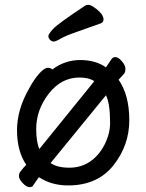

<svg xmlns="http://www.w3.org/2000/svg" viewBox="-20 -739 602 790"><path d="M433 -234Q433 -313 416 -347L188 -68Q216 -49 265 -49Q314 -49 351 -74.5Q388 -100 410.5 -144.5Q433 -189 433 -234ZM142 -126 368 -405Q346 -420 307 -420Q232 -420 180.5 -353.5Q129 -287 129 -208Q129 -155 142 -126ZM117 23Q114 31 101.5 31Q89 31 73.5 14.5Q58 -2 58 -14Q58 -26 64 -33Q76 -49 88 -61Q50 -117 50 -203Q50 -289 101 -377Q121 -414 142 -437Q163 -460 176.5 -460Q190 -460 195 -453Q247 -492 310 -492Q373 -492 416 -462L439 -496Q444 -504 455.5 -504Q467 -504 481.5 -487Q496 -470 496 -456.5Q496 -443 491.5 -437Q487 -431 479.5 -423.5Q472 -416 468 -411Q512 -348 512 -244.5Q512 -141 446.5 -58.5Q381 24 260 24Q192 24 140 -10ZM332 -717Q336 -719 344.5 -719Q353 -719 367 -709Q406 -682 406 -659Q406 -648 395 -643Q346 -625 298 -608.5Q250 -592 229.5 -580Q209 -568 201 -568Q193 -568 186 -575Q179 -582 179 -590.5Q179 -599 199 -620.5Q219 -642 332 -717Z"/></svg>

Font: ToneOZ-Pinyin-WenKai-Medium
Style: Medium
Weight: 700
Designer: Fontworks Inc.
Foundry: ToneOZ
Version: Version 0.240331